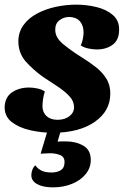

<svg xmlns="http://www.w3.org/2000/svg" viewBox="-34 -550 535 827"><path d="M196 22Q145 22 96.5 11Q48 0 17 -24Q-14 -48 -14 -88Q-13 -131 17.5 -152Q48 -173 91 -173Q108 -173 127 -169Q146 -165 159 -156Q149 -124 149 -90Q150 -65 167 -49.5Q184 -34 214 -34Q245 -34 265 -49.5Q285 -65 285 -88Q285 -114 265 -135.5Q245 -157 214 -177.5Q183 -198 151 -219Q109 -249 77 -285Q45 -321 45 -374Q46 -413 67.5 -442.5Q89 -472 125.5 -491.5Q162 -511 206 -520.5Q250 -530 295 -530Q339 -530 382 -519.5Q425 -509 452.5 -485Q480 -461 479 -421Q479 -378 451.5 -357.5Q424 -337 383 -337Q366 -337 347 -341Q328 -345 314 -354Q325 -380 326 -409Q326 -440 310.5 -458Q295 -476 265 -477Q241 -477 222.5 -463Q204 -449 204 -423Q203 -389 237.5 -360.5Q272 -332 315 -305Q349 -284 378 -261.5Q407 -239 424.5 -210.5Q442 -182 441 -144Q440 -71 374 -25Q308 21 196 22ZM194 257Q151 257 126 243Q101 229 101 205Q101 193 105.5 181Q110 169 118 162Q128 176 144 184.5Q160 193 188 193Q212 193 228 183Q244 173 244 148Q244 125 224 117.5Q204 110 182 110Q170 110 160.5 111Q151 112 141 112L178 -11H235L214 60Q222 59 232 59Q242 59 249 59Q293 59 325 77.5Q357 96 357 139Q357 173 335 200Q313 227 276 242Q239 257 194 257Z"/></svg>

Font: Sansita Swashed
Style: Bold
Weight: 700
Designer: Pablo Cosgaya
Foundry: Omnibus-Type
Version: Version 1.003; ttfautohint (v1.8.3)